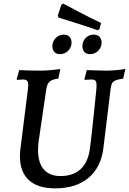

<svg xmlns="http://www.w3.org/2000/svg" viewBox="-20 -1028 712 1060"><path d="M190 -200Q190 -130 221.5 -93Q253 -56 314 -56Q385 -56 426.5 -95.5Q468 -135 477 -213Q483 -255 495.5 -374.5Q508 -494 512 -535Q513 -543 513 -556Q513 -576 507 -582.5Q501 -589 485 -589Q474 -589 462.5 -588Q451 -587 447 -587L446 -591L459 -641Q471 -641 503.5 -639.5Q536 -638 568 -638Q596 -638 629 -641.5Q662 -645 672 -647L660 -594Q632 -590 618.5 -584.5Q605 -579 599.5 -569.5Q594 -560 591 -540L551 -212Q538 -104 468.5 -46Q399 12 284 12Q189 12 139.5 -33.5Q90 -79 90 -165Q90 -186 93 -208L134 -535Q136 -553 136 -559Q136 -576 129.5 -582.5Q123 -589 106 -589Q96 -589 86.5 -588Q77 -587 74 -587L72 -591L86 -641Q98 -640 133 -639Q168 -638 206 -638Q231 -638 266.5 -641.5Q302 -645 313 -647L302 -594Q268 -590 254.5 -578Q241 -566 236 -539L193 -246Q190 -221 190 -200ZM319 -1002 329 -1008Q348 -998 411.5 -964.5Q475 -931 538 -901L529 -867L519 -861Q451 -885 386 -905Q321 -925 303 -931L299 -942ZM269 -773Q269 -799 287.5 -818Q306 -837 332 -837Q353 -837 364 -824.5Q375 -812 375 -793Q375 -767 356.5 -748Q338 -729 311 -729Q291 -729 280 -741.5Q269 -754 269 -773ZM435 -773Q435 -800 453 -818.5Q471 -837 498 -837Q518 -837 529.5 -824.5Q541 -812 541 -793Q541 -767 522.5 -748Q504 -729 477 -729Q456 -729 445.5 -741.5Q435 -754 435 -773Z"/></svg>

Font: Alegreya SC Medium
Style: Italic
Weight: 500
Italic angle: -7°
Designer: Juan Pablo del Peral
Foundry: Huerta Tipografica
Version: Version 2.007; ttfautohint (v1.6)